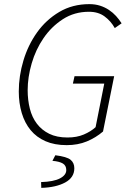

<svg xmlns="http://www.w3.org/2000/svg" viewBox="-20 -691 640 930"><path d="M303 12Q244 12 200.5 -7Q157 -26 128.5 -60.5Q100 -95 85.5 -143Q71 -191 71 -248Q71 -323 93.5 -398Q116 -473 159.5 -534Q203 -595 267 -633Q331 -671 413 -671Q441 -671 464.5 -663.5Q488 -656 507.5 -643Q527 -630 542 -613.5Q557 -597 569 -578L536 -555Q517 -589 486.5 -611.5Q456 -634 411 -634Q340 -634 284.5 -598Q229 -562 191 -506.5Q153 -451 133.5 -384Q114 -317 114 -254Q114 -207 124.5 -165Q135 -123 158.5 -92Q182 -61 218.5 -43Q255 -25 307 -25Q352 -25 386 -39.5Q420 -54 443 -75L485 -286H333L341 -322H533L479 -54Q444 -24 400.5 -6Q357 12 303 12ZM180 219 179 191Q240 189 270.5 173Q301 157 301 133Q301 111 284.5 101Q268 91 234 88L248 61Q304 68 322 83Q340 98 340 124Q340 169 295.5 193Q251 217 180 219Z"/></svg>

Font: Source Code Pro Light
Style: Italic
Weight: 300
Italic angle: -11°
Monospace: yes
Designer: Paul D. Hunt, Teo Tuominen
Foundry: Adobe Systems Incorporated
Version: Version 1.050;PS 1.000;hotconv 16.6.51;makeotf.lib2.5.65220